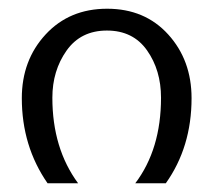

<svg xmlns="http://www.w3.org/2000/svg" viewBox="-20 -440 489 440"><path d="M419 -215Q419 -103 360 -20H290Q349 -98 349 -216Q349 -279 317 -324.5Q285 -370 225 -370Q165 -370 132.5 -324Q100 -278 100 -216Q100 -100 159 -20H89Q30 -105 30 -215Q30 -302 84.5 -361Q139 -420 225.5 -420Q312 -420 365.5 -361Q419 -302 419 -215Z"/></svg>

Font: Autonym
Style: Regular
Weight: 500
Version: Version 1.0.20131126